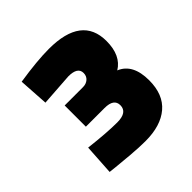

<svg xmlns="http://www.w3.org/2000/svg" viewBox="-108 -874 480 480"><g transform="rotate(-45 132.5 -634.0)"><path d="M26 -791Q91 -801 132 -801Q248 -801 248 -713Q248 -662 215 -642Q254 -626 254 -568Q254 -518 224 -492.5Q194 -467 140 -467Q118 -467 88.5 -469.5Q59 -472 40 -474L22 -476L27 -557Q87 -550 123 -550Q159 -550 159 -575Q159 -598 126 -598H60V-673H125Q136 -673 143.5 -679.5Q151 -686 151 -697Q151 -718 118 -718L31 -712Z"/></g></svg>

Font: TitilliumText22L Rg
Style: Bold
Weight: 700
Designer: Campivisivi
Foundry: Campivisivi
Version: 1.000